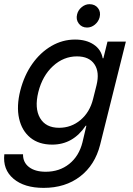

<svg xmlns="http://www.w3.org/2000/svg" viewBox="-46 -702 644 932"><path d="M165.8 210Q71.7 210 19.2 165.4Q-33.3 120.8 -25 46.7H65.8Q65 85.8 94.6 108.8Q124.2 131.7 175.8 131.7Q242.5 131.7 290 93.8Q337.5 55.8 354.2 -10.8L373.3 -91.7H370Q308.3 0 207.5 0Q142.5 0 101.2 -33.8Q60 -67.5 46.7 -126.7Q33.3 -185.8 52.5 -262.5Q71.7 -336.7 110.8 -392.1Q150 -447.5 203.8 -478.8Q257.5 -510 318.3 -510Q372.5 -510 408.8 -485.8Q445 -461.7 452.5 -419.2H455.8L475.8 -500H565L440 0.8Q415 99.2 342.9 154.6Q270.8 210 165.8 210ZM240.8 -81.7Q300 -81.7 345 -119.6Q390 -157.5 405.8 -221.7L422.5 -288.3Q438.3 -351.7 412.5 -390Q386.7 -428.3 327.5 -428.3Q262.5 -428.3 211.2 -381.2Q160 -334.2 140 -255Q120.8 -176.7 148.3 -129.2Q175.8 -81.7 240.8 -81.7ZM376.7 -568.3Q350.8 -568.3 336.2 -587.9Q321.7 -607.5 328.3 -632.5Q333.3 -653.3 350.8 -667.5Q368.3 -681.7 388.3 -681.7Q415 -681.7 429.6 -662.9Q444.2 -644.2 437.5 -617.5Q431.7 -596.7 414.6 -582.5Q397.5 -568.3 376.7 -568.3Z"/></svg>

Font: Funnel Sans
Style: Italic
Weight: 400
Italic angle: -14.036°
Version: Version 1.000; Beta; Release 5; Build 24; ttfautohint (v1.8.